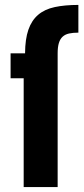

<svg xmlns="http://www.w3.org/2000/svg" viewBox="-20 -760 340 780"><path d="M214.2 0V-543.4Q214.2 -569 219.2 -585.3Q224.2 -601.6 234.5 -611Q244.8 -620.4 260.7 -623.9Q276.6 -627.4 298.4 -627.4V-740Q243.2 -740 202.2 -731.2Q161.2 -722.4 134.8 -699.7Q108.4 -677 95.3 -639.2Q82.2 -601.4 81.8 -543.4H23V-442H76.2V0Z"/></svg>

Font: Secuela Light
Style: Regular
Weight: 300
Designer: Fernando Haro
Foundry: deFharo
Version: Version 1.708